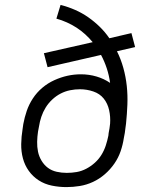

<svg xmlns="http://www.w3.org/2000/svg" viewBox="-20 -755 640 783"><path d="M251 8Q221 8 191.5 2Q162 -4 138 -19.5Q114 -35 97.5 -58Q81 -81 73.5 -109Q66 -137 66.5 -167.5Q67 -198 72 -228L75 -249Q80 -276 89 -302.5Q98 -329 114 -353.5Q130 -378 152.5 -397Q175 -416 201.5 -428Q228 -440 255 -446Q282 -452 310 -452Q343 -452 373.5 -443Q404 -434 429 -417Q425 -447 415.5 -476Q406 -505 392 -531L174 -481L159 -538L358 -583Q344 -600 327.5 -615Q311 -630 292.5 -642Q274 -654 253 -663.5Q232 -673 210 -679L227 -735Q258 -727 286.5 -714.5Q315 -702 340 -684.5Q365 -667 387 -645.5Q409 -624 426 -599L516 -620L531 -563L457 -546Q473 -514 483 -478Q493 -442 497 -404.5Q501 -367 499.5 -328.5Q498 -290 494 -251Q493 -242 491.5 -232.5Q490 -223 489 -213L485 -192Q481 -165 472 -138.5Q463 -112 446.5 -88Q430 -64 407.5 -44.5Q385 -25 359 -13Q333 -1 305.5 3.5Q278 8 251 8ZM252 -50Q273 -50 293 -53.5Q313 -57 332 -67Q351 -77 367 -91.5Q383 -106 394 -124Q405 -142 411.5 -162Q418 -182 422 -202L423 -212Q425 -222 426.5 -231.5Q428 -241 429 -251Q431 -279 425 -306Q419 -333 403 -353Q387 -373 360.5 -382Q334 -391 306 -391Q286 -391 266 -387Q246 -383 227.5 -373.5Q209 -364 193 -349Q177 -334 166 -316Q155 -298 148.5 -278.5Q142 -259 139 -239L135 -218Q132 -198 131.5 -177Q131 -156 135 -136.5Q139 -117 149.5 -99.5Q160 -82 175.5 -70.5Q191 -59 211 -54.5Q231 -50 252 -50Z"/></svg>

Font: Iosevka Slab LtExObl
Style: Regular
Weight: 300
Width: 7
Italic angle: -9°
Monospace: yes
Designer: Belleve Invis
Foundry: Belleve Invis
Version: Version 11.1.0; ttfautohint (v1.8.3)